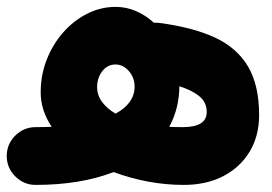

<svg xmlns="http://www.w3.org/2000/svg" viewBox="-103 -473 787 555"><path d="M-83.5 -22Q-83.5 -56.6 -58.8 -81.1Q-34.2 -105.5 0 -105.5Q23.9 -105.5 46.4 -106.4Q14.6 -154.3 14.6 -206.1Q14.6 -255.9 32 -300.3Q49.3 -344.7 79.6 -379.2Q109.9 -413.6 148.9 -433.3Q188 -453.1 231.4 -453.1Q262.2 -453.1 290.3 -440.9Q318.4 -428.7 341.8 -407.2Q349.6 -407.7 357.9 -406.7Q454.6 -394 518.6 -364.3Q582.5 -334.5 614.3 -280.3Q646 -226.1 646 -140.1Q646 -80.1 618.7 -34.7Q591.3 10.7 542.5 36.1Q493.7 61.5 428.2 61.5Q376 61.5 324.2 51.8Q272.5 42 225.6 24.4Q129.4 61.5 0 61.5Q-34.2 61.5 -58.8 36.9Q-83.5 12.2 -83.5 -22ZM177.7 -221.7Q177.7 -197.8 191.9 -178.5Q206.1 -159.2 231 -144.5Q286.1 -174.3 286.1 -222.7Q286.1 -248.5 269.5 -267.6Q252.9 -286.6 231 -286.6Q207.5 -286.6 192.6 -267.1Q177.7 -247.6 177.7 -221.7ZM494.6 -149.4Q494.6 -177.2 473.1 -194.8Q451.7 -212.4 415.5 -223.6Q415 -159.2 386.2 -106.4Q405.3 -105.5 425.3 -105.5Q494.6 -105.5 494.6 -149.4Z"/></svg>

Font: Mikhak-DS2-FD Black
Style: Regular
Weight: 900
Designer: Amin Abedi
Version: Version 3.2